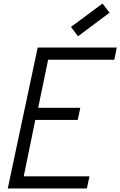

<svg xmlns="http://www.w3.org/2000/svg" viewBox="-20 -1070 683 1090"><path d="M24 0 194 -800H643L629 -731H201L264 -783L187 -411L145 -458H436L421 -389H129L190 -436L105 -22L68 -69H488L473 0ZM423 -864 383 -917 562 -1050 602 -998Z"/></svg>

Font: Victor Mono
Style: Italic
Weight: 400
Italic angle: -12°
Monospace: yes
Designer: Rune Bjørnerås
Version: Version 1.561;gftools[0.9.30]